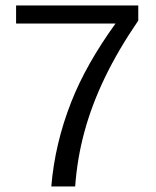

<svg xmlns="http://www.w3.org/2000/svg" viewBox="-20 -690 571 704"><path d="M39 -603.6H403.5C332.9 -505.9 278.2 -410.1 241.4 -316.4C201.1 -214.1 176.7 -110.7 168.1 -6.2H255.6C260.6 -75 271.9 -142.2 289.8 -207.6C307.6 -273.1 332.6 -339.3 364.9 -406.3C397.2 -473.3 437.9 -542.7 487 -614.6V-669.9H39Z"/></svg>

Font: Diatome Awesome Regular
Style: Regular
Weight: 400
Designer: 15.100.17
Foundry: 15.100.17
Version: Version 1.008;Fontself Maker 3.5.8